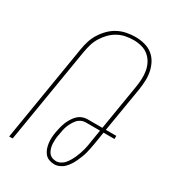

<svg xmlns="http://www.w3.org/2000/svg" viewBox="-182 -845 863 955"><g transform="rotate(30 250.0 -367.5)"><path d="M279 8Q263 8 248.5 2.5Q234 -3 224.5 -14.5Q215 -26 210 -40.5Q205 -55 203 -70.5Q201 -86 202 -102Q203 -118 206 -135Q209 -150 212.5 -164.5Q216 -179 221.5 -193Q227 -207 235.5 -221Q244 -235 255 -246Q266 -257 280.5 -263Q295 -269 309 -269H396L439 -530Q443 -554 444 -577.5Q445 -601 441 -623.5Q437 -646 426.5 -665.5Q416 -685 399 -699Q382 -713 359.5 -719Q337 -725 313 -725Q291 -725 268 -720.5Q245 -716 224 -704.5Q203 -693 186 -675.5Q169 -658 156.5 -637.5Q144 -617 137.5 -595Q131 -573 127 -550L36 0H16L107 -553Q111 -578 118.5 -602Q126 -626 140 -648.5Q154 -671 173 -690Q192 -709 215 -721Q238 -733 263.5 -738Q289 -743 313 -743Q340 -743 365.5 -736.5Q391 -730 410.5 -715Q430 -700 442 -678.5Q454 -657 459.5 -632Q465 -607 464 -580Q463 -553 459 -527L416 -269H476V-251H413L402 -182Q399 -167 396.5 -152.5Q394 -138 390 -123.5Q386 -109 380.5 -95Q375 -81 368.5 -67Q362 -53 353.5 -40Q345 -27 334 -16Q323 -5 308 1.5Q293 8 279 8ZM279 -10Q292 -10 305 -17Q318 -24 326.5 -34.5Q335 -45 342 -57Q349 -69 354.5 -81.5Q360 -94 364.5 -107Q369 -120 372.5 -133Q376 -146 378 -159Q380 -172 382 -185L393 -251H309Q297 -251 284.5 -245Q272 -239 263.5 -228.5Q255 -218 248.5 -206.5Q242 -195 237.5 -182.5Q233 -170 230.5 -157.5Q228 -145 226 -132Q223 -119 222 -105.5Q221 -92 221.5 -79Q222 -66 225.5 -53.5Q229 -41 235.5 -31Q242 -21 253.5 -15.5Q265 -10 279 -10Z"/></g></svg>

Font: Iosevka Term Curly Thin
Style: Italic
Weight: 100
Italic angle: -9°
Designer: Belleve Invis
Foundry: Belleve Invis
Version: Version 32.3.0